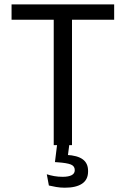

<svg xmlns="http://www.w3.org/2000/svg" viewBox="-20 -659 571 872"><path d="M224 0V-625.5H307V0ZM32.5 -569.5V-639H498.5V-569.5ZM295.5 -7.5 285.5 68.5 251 44.5Q258 44.5 266.2 44.2Q274.5 44 282.5 44.5Q332 47 356 64.8Q380 82.5 380 117V119.5Q380 157 352.8 175.2Q325.5 193.5 274.5 193.5Q254 193.5 235 190.2Q216 187 202 183.5L192.5 132.5Q208 137.5 226.2 140.8Q244.5 144 264.5 144Q291.5 144 305.5 136.5Q319.5 129 319.5 114.5V113Q319.5 95.5 302 88.2Q284.5 81 241 78Q236.5 77.5 233.8 77.5Q231 77.5 229.5 77.5L240 -7.5Z"/></svg>

Font: Anek Latin
Style: Regular
Weight: 400
Designer: Yesha Goshar
Foundry: Ek Type
Version: Version 1.003